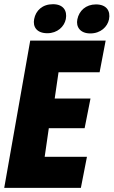

<svg xmlns="http://www.w3.org/2000/svg" viewBox="-58 -907 548 927"><path d="M-37.6 0H332.5L361.8 -149.9H157.7L177.7 -288.1H350.6L378.9 -431.2H206.1L224.6 -558.1H422.9L452.1 -710.9H87.9ZM377.9 -745.6C428.2 -745.6 460.9 -777.8 468.3 -813.5C476.6 -855 455.6 -885.7 405.3 -885.7C356.4 -885.7 323.7 -855 315.4 -813.5C308.1 -777.8 328.6 -745.6 377.9 -745.6ZM170.4 -746.6C219.2 -746.6 252.4 -778.3 259.8 -814.9C267.6 -856.4 246.6 -886.7 197.8 -886.7C146.5 -886.7 114.7 -856 106.9 -814.9C99.6 -777.8 119.1 -746.6 170.4 -746.6Z"/></svg>

Font: Roboto Flex Super Cond Black
Style: Italic
Weight: 900
Width: 3
Italic angle: -10°
Designer: Berlow after Robertson
Foundry: Google
Version: Version 3.200;Glyphs 3.3 (3311)